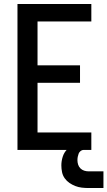

<svg xmlns="http://www.w3.org/2000/svg" viewBox="-20 -755 541 967"><path d="M68 0V-735H440V-647H169V-426H383V-338H169V-88H440V0ZM501 192H426Q409 192 392 190Q375 188 359.5 182Q344 176 330 166.5Q316 157 306 143Q296 129 292.5 112Q289 95 289 78Q289 56 296 34Q303 12 319 -3.5Q335 -19 357 -25.5Q379 -32 401 -32V0Q393 0 386 5.5Q379 11 376 19Q373 27 371.5 35Q370 43 370 52Q370 63 373.5 74Q377 85 385 93Q393 101 404 104.5Q415 108 426 108H501Z"/></svg>

Font: Zed Sans Semibold
Style: Regular
Weight: 600
Designer: Belleve Invis
Foundry: Belleve Invis
Version: Version 1.0.0; ttfautohint (v1.8.4)